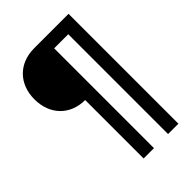

<svg xmlns="http://www.w3.org/2000/svg" viewBox="-260 -918 1115 1115"><g transform="rotate(-45 297.5 -360.0)"><path d="M321.8 91.8V-728H437.5V91.8H522.5V-810.5H240.2C114.3 -810.5 31.2 -724.6 31.2 -599.6C31.2 -473.1 114.3 -388.2 236.8 -388.2V91.8Z"/></g></svg>

Font: Winston Medium
Style: Regular
Weight: 500
Designer: Vernon Adams, Kim Jin-seong, David Berlow, Cristiano Sobral
Foundry: The Winston Project Authors
Version: Version 3.004